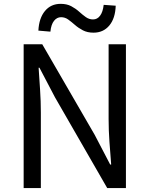

<svg xmlns="http://www.w3.org/2000/svg" viewBox="-20 -959 763 979"><path d="M100.6 0V-733.4H195.4L462.8 -271.5L541.9 -119.9H546.9Q542.3 -175.3 538.1 -235.1Q533.8 -295 533.8 -352.2V-733.4H622.1V0H526.7L260.4 -462.7L181.3 -613.5H176.9Q180.4 -558.2 184.4 -500.7Q188.3 -443.1 188.3 -384.9V0ZM456.8 -792.4Q425.6 -792.4 402.7 -804.4Q379.8 -816.3 362.1 -831.9Q344.4 -847.4 327.9 -859.4Q311.4 -871.3 291.3 -871.3Q270.2 -871.3 255.4 -852.7Q240.6 -834 237 -797.6L175.7 -802.9Q178.9 -866.3 209.1 -902.8Q239.3 -939.4 289.3 -939.4Q320.5 -939.4 343.1 -927.5Q365.7 -915.5 383.2 -899.7Q400.7 -883.8 417.5 -871.9Q434.4 -859.9 454.5 -859.9Q476.2 -859.9 490.3 -878.9Q504.5 -897.8 508.7 -934.3L570 -929.9Q567.9 -865.6 537.5 -829Q507 -792.4 456.8 -792.4Z"/></svg>

Font: Noto Sans TC
Style: Regular
Weight: 100
Designer: Ryoko NISHIZUKA 西塚涼子 (kana, bopomofo & ideographs); Paul D. Hunt (Latin, Greek & Cyrillic); Sandoll Communications 산돌커뮤니
Foundry: Adobe
Version: Version 2.004;hotconv 1.0.118;makeotfexe 2.5.65603